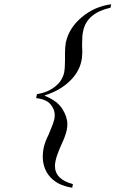

<svg xmlns="http://www.w3.org/2000/svg" viewBox="-20 -651 540 898"><path d="M318 227Q242 216 205 165Q180 128 180 82Q180 62 184 41Q190 13 208 -23Q229 -72 234 -93Q236 -103 236 -113Q236 -140 216 -163.5Q196 -187 149 -192L153 -211Q202 -218 237 -245.5Q272 -273 280 -312Q284 -332 284 -367Q284 -374 284 -381Q284 -392 284 -402Q284 -431 288 -453Q303 -521 363 -571Q423 -621 500 -631L497 -615Q386 -590 369 -506Q364 -485 364 -447Q364 -441 364 -434Q365 -423 365 -412Q365 -382 360 -363Q349 -312 304 -269.5Q259 -227 190 -205L189 -203Q247 -180 271 -142.5Q295 -105 295 -70Q295 -56 292 -42Q289 -28 282.5 -10.5Q276 7 266 28Q244 78 240 101Q237 114 237 125Q237 188 321 210Z"/></svg>

Font: New Athena Unicode
Style: Italic
Weight: 400
Designer: J. Rusten 1997; rev. by R. Hancock 2001, 2002, rev. by D. Mastronarde 2002-2019
Foundry: Society for Classical Studies (formerly American Philological Association)
Version: Version 5.008